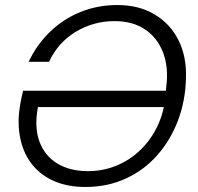

<svg xmlns="http://www.w3.org/2000/svg" viewBox="-20 -732 786 764"><path d="M320 12Q257 12 207.5 -6.5Q158 -25 123 -60.5Q88 -96 70.5 -146Q53 -196 54 -257Q55 -284 60 -314Q65 -344 72 -371H656L645 -306H131Q116 -227 136.5 -170Q157 -113 207 -82Q257 -51 330 -51Q390 -51 443.5 -73Q497 -95 538.5 -135Q580 -175 606 -229Q632 -283 638 -347L642 -390Q651 -466 628.5 -524Q606 -582 557 -615Q508 -648 436 -648Q352 -648 281.5 -605.5Q211 -563 175 -486H94Q126 -554 178.5 -605Q231 -656 299.5 -684Q368 -712 447 -712Q532 -712 594.5 -675Q657 -638 690 -572.5Q723 -507 720 -421Q718 -331 688 -252Q658 -173 605 -113.5Q552 -54 479.5 -21Q407 12 320 12Z"/></svg>

Font: DM Sans 18pt Light
Style: Italic
Weight: 300
Italic angle: -10°
Designer: Colophon Foundry, Jonny Pinhorn
Foundry: Colophon Foundry
Version: Version 4.004;gftools[0.9.30]